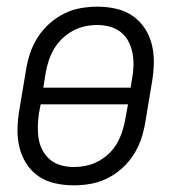

<svg xmlns="http://www.w3.org/2000/svg" viewBox="-20 -548 540 576"><path d="M201 8Q173 8 145.5 2Q118 -4 96 -19Q74 -34 59.5 -56.5Q45 -79 38.5 -105.5Q32 -132 32.5 -160.5Q33 -189 38 -218L58 -338Q62 -363 70 -387.5Q78 -412 92.5 -435Q107 -458 127.5 -476.5Q148 -495 172 -507Q196 -519 221.5 -523.5Q247 -528 272 -528Q300 -528 327.5 -522Q355 -516 377 -501Q399 -486 414 -463.5Q429 -441 435.5 -414.5Q442 -388 441.5 -359.5Q441 -331 436 -302L416 -182Q412 -157 404 -132.5Q396 -108 381.5 -85Q367 -62 346.5 -43.5Q326 -25 302 -13Q278 -1 252 3.5Q226 8 201 8ZM110 -285H372L376 -311Q380 -331 380.5 -350.5Q381 -370 377.5 -388.5Q374 -407 365.5 -423.5Q357 -440 342.5 -451.5Q328 -463 309.5 -468Q291 -473 272 -473Q253 -473 234.5 -469Q216 -465 198.5 -455.5Q181 -446 166.5 -432Q152 -418 142 -401Q132 -384 126 -365.5Q120 -347 117 -329ZM201 -47Q220 -47 239 -51Q258 -55 275.5 -64.5Q293 -74 307.5 -88Q322 -102 331.5 -119Q341 -136 347 -154.5Q353 -173 356 -191L364 -235H102L97 -209Q94 -189 93.5 -169.5Q93 -150 96 -131.5Q99 -113 108 -96.5Q117 -80 131 -68.5Q145 -57 163.5 -52Q182 -47 201 -47Z"/></svg>

Font: Iosevka Term Curly Light
Style: Italic
Weight: 300
Italic angle: -9°
Designer: Belleve Invis
Foundry: Belleve Invis
Version: Version 32.3.0